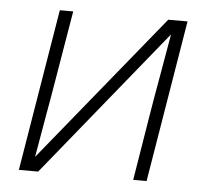

<svg xmlns="http://www.w3.org/2000/svg" viewBox="-43 -567 686 614"><g transform="rotate(5 300.0 -260.0)"><path d="M39 0 125 -520H168L133 -312Q122 -245 110 -178.5Q98 -112 87 -46L473 -520H535L449 0H406L440 -208Q451 -275 463 -341.5Q475 -408 486 -474L101 0Z"/></g></svg>

Font: Iosevka Extralight Extended
Style: Italic
Weight: 200
Width: 7
Italic angle: -9°
Monospace: yes
Designer: Belleve Invis
Foundry: Belleve Invis
Version: Version 32.5.0; ttfautohint (v1.8.4)